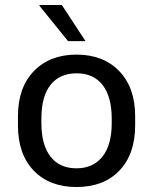

<svg xmlns="http://www.w3.org/2000/svg" viewBox="-20 -740 614 770"><path d="M323 -575H253L138 -717L139 -720H228ZM522 -274V-237Q522 -122 459 -56Q396 10 287 10Q178 10 115 -56Q52 -122 52 -237V-274Q52 -389 116 -455Q180 -521 287 -521Q394 -521 458 -455Q522 -389 522 -274ZM146 -265V-246Q146 -159 182.5 -112Q219 -65 287 -65Q353 -65 390.5 -111.5Q428 -158 428 -246V-265Q428 -352 391.5 -399Q355 -446 287 -446Q220 -446 183 -400Q146 -354 146 -265Z"/></svg>

Font: Chivo
Style: Regular
Weight: 400
Designer: Hector Gatti
Foundry: Omnibus-Type
Version: Version 1.003